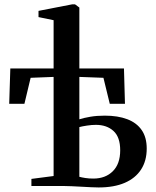

<svg xmlns="http://www.w3.org/2000/svg" viewBox="-20 -838 703 865"><path d="M424.5 6.5Q411 6.5 390.5 5.5Q370 4.5 347.5 3.2Q325 2 304.2 1Q283.5 0 268.5 0H121.5V-32L221.5 -45V-491.5L118 -487.5L90 -370.5H21.5L26.5 -529.5H221.5V-747L153.5 -761V-789L305.5 -818.5H318L337.5 -804V-529.5H538.5L543 -370.5H474.5L446 -487.5L337.5 -491.5V-300.5Q357.5 -307 386.8 -312Q416 -317 452 -317Q511 -317 553.2 -301Q595.5 -285 618.2 -252.2Q641 -219.5 641 -168.5Q641 -113.5 615.5 -74.2Q590 -35 541.8 -14.2Q493.5 6.5 424.5 6.5ZM400.5 -33.5Q455 -33.5 488.2 -66.5Q521.5 -99.5 521.5 -161Q521.5 -220.5 491.2 -248Q461 -275.5 412 -275.5Q393 -275.5 371.8 -272.2Q350.5 -269 337.5 -265.5V-41.5Q348.5 -38.5 364.8 -36Q381 -33.5 400.5 -33.5Z"/></svg>

Font: Merriweather 96pt SemiBold
Style: Regular
Weight: 600
Version: Version 2.100